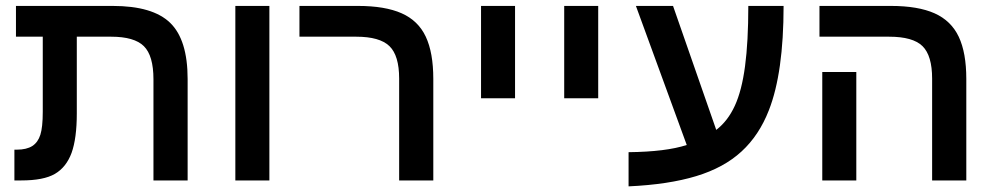

<svg xmlns="http://www.w3.org/2000/svg" viewBox="-20 -624 3441 664"><path d="M227.5 -95.2Q209 -45.4 169.9 -22.7Q130.9 0 53.7 0H29.8V-106.4H38.1Q71.8 -106.4 91.8 -119.1Q111.3 -131.8 119.6 -158Q127.9 -184.1 127.9 -237.3V-497.1H35.2V-603.5H369.6Q508.3 -603.5 568.6 -544.9Q628.9 -486.3 628.9 -350.6V0H510.7V-349.6Q510.7 -431.6 477.5 -464.4Q444.3 -497.1 364.3 -497.1H245.6V-231.9Q245.6 -145.5 227.5 -95.2Z M911.6 -603.5V0H793.9V-603.5Z M1478.5 -351.1V0H1360.4V-352.1Q1360.4 -432.1 1326.7 -464.6Q1293 -497.1 1211.9 -497.1H1015.6V-603.5H1217.8Q1311.5 -603.5 1368.9 -578.1Q1426.3 -552.7 1452.4 -497.3Q1478.5 -441.9 1478.5 -351.1Z M1761.2 -603.5V-284.2H1643.6V-603.5Z M2048.8 -603.5V-284.2H1931.2V-603.5Z M2153.8 -97.7Q2283.2 -99.1 2355 -122.6L2179.2 -603.5H2307.6L2457 -174.8Q2497.1 -205.6 2521.2 -258.1Q2545.4 -310.5 2556.6 -395Q2567.9 -479.5 2567.9 -603.5H2689.9Q2689.9 -372.6 2639.2 -243.2Q2605.5 -156.2 2544.4 -100.1Q2483.4 -43.9 2387.7 -14.9Q2292 14.2 2153.8 20.5Z M3321.8 -351.1V0H3203.6V-352.1Q3203.6 -431.6 3170.4 -464.4Q3137.2 -497.1 3054.7 -497.1H2814V-603.5H3061Q3154.8 -603.5 3212.2 -577.9Q3269.5 -552.2 3295.7 -496.8Q3321.8 -441.4 3321.8 -351.1ZM2941.4 -375V0H2823.7V-375Z"/></svg>

Font: Arimo SemiBold
Style: Regular
Weight: 600
Designer: Steve Matteson
Foundry: Monotype Imaging Inc.
Version: Version 1.33